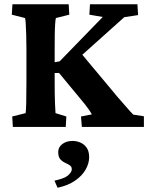

<svg xmlns="http://www.w3.org/2000/svg" viewBox="-20 -593 692 897"><path d="M362.3 0 358.4 -48.8 409.2 -58.6Q403.3 -69.3 397 -78.6Q390.6 -87.9 377 -105.5L255.9 -252H217.8V-298.8L258.8 -306.6L460 -513.7L397.5 -524.4L400.4 -573.2H622.1L625 -522.5L560.5 -512.7L345.7 -320.3L342.8 -363.3L531.2 -137.7Q554.7 -111.3 568.4 -95.2Q582 -79.1 589.8 -70.8Q597.7 -62.5 602.5 -57.6L652.3 -49.8V0ZM40 0 37.1 -48.8 99.6 -64.5Q101.6 -71.3 102.5 -112.3Q103.5 -153.3 103.5 -214.8V-357.4Q103.5 -398.4 102.5 -431.2Q101.6 -463.9 100.1 -484.4Q98.6 -504.9 96.7 -508.8L35.2 -524.4L38.1 -573.2H300.8L303.7 -524.4L241.2 -508.8Q239.3 -503.9 237.8 -482.9Q236.3 -461.9 235.8 -429.7Q235.4 -397.5 235.4 -357.4V-214.8Q235.4 -153.3 236.8 -112.3Q238.3 -71.3 239.3 -64.5L290 -48.8L287.1 0ZM249 284.2 234.4 251Q281.2 241.2 298.3 226.1Q315.4 210.9 315.4 197.3Q315.4 185.5 305.7 179.2Q295.9 172.9 283.2 167Q270.5 161.1 261.2 150.4Q252 139.6 252 117.2Q252 94.7 271 80.1Q290 65.4 318.4 65.4Q337.9 65.4 356 73.2Q374 81.1 385.3 97.7Q396.5 114.3 396.5 141.6Q396.5 169.9 380.4 198.7Q364.3 227.5 331.5 250.5Q298.8 273.4 249 284.2Z"/></svg>

Font: Crimson Pro ExtraLight
Style: Bold
Weight: 700
Version: Version 1.002